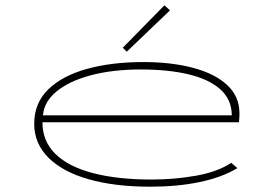

<svg xmlns="http://www.w3.org/2000/svg" viewBox="-20 -694 1040 724"><path d="M547 10Q413 10 314.5 -18Q216 -46 162.5 -99.5Q109 -153 109 -227Q109 -305 161.5 -356.5Q214 -408 307 -434Q400 -460 521 -460Q625 -460 707 -438.5Q789 -417 836 -374Q883 -331 883 -266Q883 -258 882.5 -249.5Q882 -241 881 -233H140Q140 -161 189.5 -113Q239 -65 331.5 -41Q424 -17 551 -17Q638 -17 719.5 -31.5Q801 -46 852 -80L875 -60Q817 -25 733 -7.5Q649 10 547 10ZM142 -259H854Q854 -318 811.5 -356.5Q769 -395 692 -413.5Q615 -432 511 -432Q404 -432 322 -410Q240 -388 193 -349Q146 -310 142 -259ZM458 -499 443 -514 600 -674 621 -655Z"/></svg>

Font: Inconsolata UltraExpanded ExtraLight
Style: Regular
Weight: 200
Width: 9
Monospace: yes
Designer: Raph Levien, Cyreal, Brenton Simpson
Foundry: Raph Levien, Cyreal, Google
Version: Version 3.001; ttfautohint (v1.8.2.53-6de2)